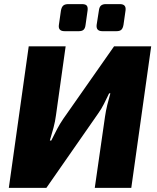

<svg xmlns="http://www.w3.org/2000/svg" viewBox="-20 -916 765 936"><path d="M717 -690 620 0H442L492 -348Q496 -376 503 -404.5Q510 -433 518 -461H512Q500 -436 487 -410Q474 -384 458 -362L206 0H23L120 -690H300L253 -355Q249 -324 241 -294Q233 -264 223 -231H230Q244 -260 258.5 -287Q273 -314 288 -336L536 -690ZM379 -896Q397 -896 403 -888.5Q409 -881 407 -865L397 -794Q395 -778 387.5 -771Q380 -764 364 -764H295Q263 -764 267 -794L277 -864Q280 -881 288 -888.5Q296 -896 314 -896ZM564 -896Q580 -896 587 -888.5Q594 -881 592 -865L582 -795Q579 -778 571.5 -771Q564 -764 548 -764H479Q448 -764 451 -794L462 -864Q464 -882 472.5 -889Q481 -896 496 -896Z"/></svg>

Font: Exo 2 ExtraBold
Style: Italic
Weight: 800
Italic angle: -8°
Designer: Natanael Gama
Foundry: Natanael Gama
Version: Version 2.010